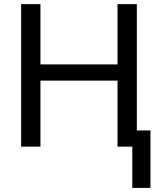

<svg xmlns="http://www.w3.org/2000/svg" viewBox="-20 -708 762 927"><path d="M82 0V-688H175.3V-397H547.4V-688H640.6V-78.1H706.5V199.2H618.7V0H547.4V-318.8H175.3V0Z"/></svg>

Font: Arimo
Style: Regular
Weight: 400
Designer: Steve Matteson
Foundry: Monotype Imaging Inc.
Version: Version 1.33